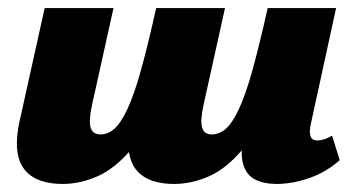

<svg xmlns="http://www.w3.org/2000/svg" viewBox="-20 -447 882 477"><path d="M413 10Q368 10 340 -6.5Q312 -23 303 -56.5Q294 -90 305 -143L368 -427H539L486 -188Q477 -148 482 -130.5Q487 -113 506 -113Q525 -113 541 -127Q557 -141 573.5 -176Q590 -211 607 -272Q624 -333 645 -427H716Q690 -292 655.5 -206.5Q621 -121 581 -74Q541 -27 498 -8.5Q455 10 413 10ZM136 10Q91 10 63 -6.5Q35 -23 26 -56.5Q17 -90 28 -143L91 -427H262L209 -188Q200 -148 205 -130.5Q210 -113 230 -113Q248 -113 264 -127Q280 -141 296.5 -176Q313 -211 330 -272Q347 -333 368 -427H439Q413 -292 379 -206.5Q345 -121 304.5 -74Q264 -27 221 -8.5Q178 10 136 10ZM667 10Q636 10 614 -1Q592 -12 584 -39.5Q576 -67 586 -117L649 -427H815L752 -138Q748 -119 751.5 -108.5Q755 -98 769 -98Q775 -98 784 -100.5Q793 -103 805 -110L824 -49Q790 -19 748 -4.5Q706 10 667 10Z"/></svg>

Font: Ysabeau Black
Style: Italic
Weight: 900
Italic angle: -12°
Version: Version 2.000;gftools[0.9.27.dev2+g8671c4b]